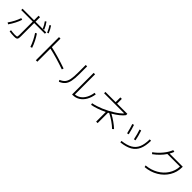

<svg xmlns="http://www.w3.org/2000/svg" viewBox="445 -2522 4296 4296"><g transform="rotate(45 2593.0 -374.5)"><path d="M204.1 -30.3 208 -70.3Q235.8 -65.9 275.4 -62.3Q314.9 -58.6 343.8 -58.6Q380.4 -58.6 393.8 -62.5Q407.2 -66.4 411.1 -80.3Q415 -94.2 415 -131.8V-550.8H50.8L49.8 -592.8H415V-735.4H460.9V-592.8H688.5Q667.5 -640.1 646.7 -676.8Q626 -713.4 600.6 -748L632.8 -768.6Q659.7 -732.4 681.6 -693.8Q703.6 -655.3 724.6 -607.4L693.4 -592.8H799.8V-550.8H460.9V-127Q460.9 -78.1 452.9 -55.7Q444.8 -33.2 422.6 -25.1Q400.4 -17.1 351.6 -17.6Q320.8 -17.1 277.8 -21Q234.9 -24.9 204.1 -30.3ZM178.7 -423.8 219.7 -412.1Q197.8 -342.8 158.7 -266.1Q119.6 -189.5 69.3 -117.2L31.2 -139.6Q79.6 -207.5 118.2 -282Q156.7 -356.4 178.7 -423.8ZM630.9 -409.2 668.9 -428.7Q714.8 -361.3 754.4 -282.7Q793.9 -204.1 820.3 -126L779.3 -112.3Q752.4 -189.9 713.4 -268.1Q674.3 -346.2 630.9 -409.2ZM734.4 -760.7 766.6 -779.3Q792.5 -743.2 813 -704.1Q833.5 -665 853.5 -616.2L819.3 -601.6Q797.9 -650.9 777.8 -688.7Q757.8 -726.6 734.4 -760.7Z M1123 -402.8V11.7H1076.2V-720.7H1123V-448.2Q1243.2 -421.9 1377.7 -382.3Q1512.2 -342.8 1645.5 -295.9L1631.8 -253.9Q1503.4 -299.8 1372.3 -338.1Q1241.2 -376.5 1123 -402.8Z M2190.4 -703.1H2235.4V-64.5Q2308.6 -70.8 2367.9 -113.5Q2427.2 -156.2 2466.6 -230.2Q2505.9 -304.2 2520.5 -402.3L2564.5 -395.5Q2547.4 -281.7 2498.3 -196.8Q2449.2 -111.8 2374.8 -65.7Q2300.3 -19.5 2210 -19.5H2190.4ZM1939.5 -460.9V-703.1H1984.4V-459Q1984.4 -315.4 1966.1 -230.7Q1947.8 -146 1904.3 -95.5Q1860.8 -44.9 1780.3 -11.7L1758.8 -50.8Q1832.5 -81.5 1870.6 -126Q1908.7 -170.4 1924.1 -247.6Q1939.5 -324.7 1939.5 -460.9Z M3316.4 -545.9H2677.7V-587.9H3001V-737.3H3047.9V-587.9H3372.1V-545.9Q3335.9 -496.6 3269 -442.9Q3202.1 -389.2 3115.7 -338.4Q3195.8 -295.9 3269.3 -244.1Q3342.8 -192.4 3403.3 -135.7L3370.1 -106.4Q3243.2 -226.6 3072.8 -313.5L3047.9 -300.3V29.3H3001V-276.4Q2912.1 -232.4 2822.5 -201.2Q2732.9 -169.9 2655.3 -156.2L2645.5 -198.2Q2757.3 -218.3 2890.9 -274.7Q3024.4 -331.1 3139.9 -404.3Q3255.4 -477.5 3316.4 -545.9Z M4129.9 -538.1 4172.9 -537.1Q4171.4 -370.6 4124.5 -264.9Q4077.6 -159.2 3977.8 -101.3Q3877.9 -43.5 3712.9 -25.4L3706.1 -66.4Q3860.8 -84.5 3952.4 -137Q4043.9 -189.5 4086.2 -285.9Q4128.4 -382.3 4129.9 -538.1ZM3610.4 -505.9 3651.4 -518.6Q3684.6 -423.8 3716.8 -285.2L3675.8 -275.4Q3643.6 -411.6 3610.4 -505.9ZM3812.5 -533.2 3854.5 -543Q3896 -419.9 3919.9 -297.9L3877.9 -289.1Q3849.1 -430.2 3812.5 -533.2Z M5038.6 -585.9H4641.1Q4595.7 -518.1 4534.4 -455.6Q4473.1 -393.1 4400.4 -340.8L4371.1 -373Q4474.1 -448.2 4554 -545.4Q4633.8 -642.6 4671.9 -740.2L4716.8 -729.5Q4698.7 -681.2 4668 -627.9H5085V-608.4Q5085 -454.1 5007.8 -324.7Q4930.7 -195.3 4794.4 -114.3Q4658.2 -33.2 4487.3 -18.6L4476.6 -60.5Q4632.8 -74.2 4758.8 -146.5Q4884.8 -218.8 4958.7 -333.7Q5032.7 -448.7 5038.6 -585.9Z"/></g></svg>

Font: Pretendard GOV ExtraLight
Style: Regular
Weight: 200
Designer: Base glyphs from Inter by Rasmus Andersson; Hangeul glyphs from Noto Sans CJK(Source Han Sans) by Jang Soo-young and Kan
Foundry: Kil Hyung-jin
Version: Version 1.309